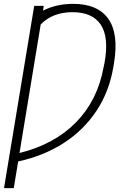

<svg xmlns="http://www.w3.org/2000/svg" viewBox="-62 -757 611 981"><path d="M161.6 -727.1 157.7 -702.6Q225.6 -737.3 312 -737.3Q437 -737.3 491.2 -661.1Q545.4 -585 520.5 -435.1L517.1 -414.1Q496.1 -289.6 431.4 -191.4Q366.7 -93.3 264.9 -27.1Q163.1 39.1 30.8 67.9L8.3 204.1H-41.5L112.8 -727.1ZM37.6 24.9Q215.8 -19.5 326.2 -131.8Q436.5 -244.1 467.3 -413.6L472.2 -437Q495.6 -566.4 453.1 -630.6Q410.6 -694.8 307.1 -694.8Q207 -694.3 146 -632.3Z"/></svg>

Font: Inter Extra Light
Style: Italic
Weight: 200
Italic angle: -9.39999°
Designer: Rasmus Andersson
Foundry: rsms
Version: Version 4.000;git-3c8e0fc